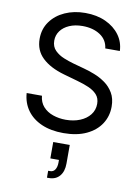

<svg xmlns="http://www.w3.org/2000/svg" viewBox="-108 -808 859 1179"><g transform="rotate(10 321.0 -218.5)"><path d="M320.8 12.7Q242.2 12.7 184.3 -12.7Q126.5 -38.1 93.8 -83.7Q61 -129.4 56.6 -190.4H151.9Q155.8 -149.4 179.7 -122.8Q203.6 -96.2 241 -83.3Q278.3 -70.3 320.8 -70.3Q370.1 -70.3 409.4 -86.4Q448.7 -102.5 471.7 -131.8Q494.6 -161.1 494.6 -199.7Q494.6 -234.9 474.9 -256.8Q455.1 -278.8 422.4 -293Q389.6 -307.1 350.6 -317.9L262.7 -342.8Q174.8 -367.7 126 -414.1Q77.1 -460.4 77.1 -532.7Q77.1 -594.2 110.4 -640.4Q143.6 -686.5 200.2 -711.9Q256.8 -737.3 327.1 -737.3Q398.9 -737.3 454.1 -711.9Q509.3 -686.5 541.3 -642.8Q573.2 -599.1 575.2 -543.9H484.4Q478 -597.2 433.6 -626.2Q389.2 -655.3 324.2 -655.3Q277.3 -655.3 241.9 -639.9Q206.5 -624.5 187 -597.9Q167.5 -571.3 167.5 -537.1Q167.5 -499 191.2 -475.8Q214.8 -452.6 247.3 -439.7Q279.8 -426.8 306.2 -419.4L378.9 -399.4Q408.2 -391.6 443.6 -377.9Q479 -364.3 511.2 -341.6Q543.5 -318.8 564.2 -283.9Q585 -249 585 -198.2Q585 -138.7 554 -90.8Q522.9 -43 463.9 -15.1Q404.8 12.7 320.8 12.7ZM269.5 299.8V256.8H281.7Q302.2 256.8 312.7 239.7Q323.2 222.7 323.2 196.8V171.9L331.5 179.7H269.5V77.6H372.6V193.4Q372.6 243.2 348.4 271.5Q324.2 299.8 281.7 299.8Z"/></g></svg>

Font: Atlassian Sans
Style: Regular
Weight: 400
Designer: Rasmus Andersson
Foundry: Modifications by Atlassian Pty Ltd, manufactured by rsms
Version: Version 4.001;git-9221beed3